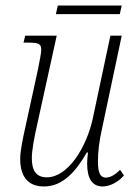

<svg xmlns="http://www.w3.org/2000/svg" viewBox="-20 -665 494 694"><path d="M182 -614H413L420 -645H189ZM351 9C377 9 408 -7 428 -31L414 -51C397 -34 379 -23 363 -23C343 -23 334 -39 334 -81C334 -114 338 -153 349 -201L420 -536H379L315 -235C293 -135 227 -24 149 -24C110 -24 95 -50 95 -93C95 -122 104 -169 114 -213L185 -536H71L65 -511H79C120 -511 129 -507 129 -485C129 -474 124 -448 117 -413L72 -207C63 -167 53 -120 53 -91C53 -33 76 9 139 9C206 9 253 -43 294 -114H298C296 -98 295 -84 295 -73C295 -22 312 9 351 9Z"/></svg>

Font: Noto Serif Condensed ExtraLight
Style: Italic
Weight: 200
Width: 3
Italic angle: -12°
Designer: Monotype Design Team
Foundry: Monotype Imaging Inc.
Version: Version 2.013